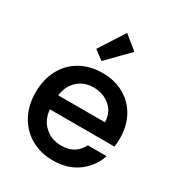

<svg xmlns="http://www.w3.org/2000/svg" viewBox="-194 -951 1006 1085"><g transform="rotate(30 308.5 -408.0)"><path d="M211 -660 317 -825 406 -753 271 -615ZM580 -289Q580 -258 576 -233H155Q160 -167 204 -127Q248 -87 312 -87Q404 -87 442 -164H565Q540 -88 474.5 -39.5Q409 9 312 9Q233 9 170.5 -26.5Q108 -62 72.5 -126.5Q37 -191 37 -276Q37 -361 71.5 -425.5Q106 -490 168.5 -525Q231 -560 312 -560Q390 -560 451 -526Q512 -492 546 -430.5Q580 -369 580 -289ZM461 -325Q460 -388 416 -426Q372 -464 307 -464Q248 -464 206 -426.5Q164 -389 156 -325Z"/></g></svg>

Font: Fz Poppins Med
Style: Regular
Weight: 500
Designer: Ninad Kale (Devanagari), Jonny Pinhorn (Latin)
Foundry: Indian Type Foundry
Version: Vit hóa bi Vntype.Com & FontZin.Com